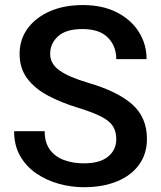

<svg xmlns="http://www.w3.org/2000/svg" viewBox="-20 -741 645 770"><path d="M446.3 -183.1Q446.3 -212.4 433.8 -233.4Q421.4 -254.4 388.4 -272Q355.5 -289.6 293.5 -308.6Q226.1 -329.1 173.1 -357.2Q120.1 -385.3 89.4 -426Q58.6 -466.8 58.6 -524.9Q58.6 -582.5 90.6 -626.5Q122.6 -670.4 179.7 -695.6Q236.8 -720.7 312 -720.7Q391.6 -720.7 448.7 -691.4Q505.9 -662.1 536.9 -612.8Q567.9 -563.5 567.9 -503.9H446.3Q446.3 -556.2 412.6 -590.3Q378.9 -624.5 310.5 -624.5Q245.1 -624.5 213.1 -595.7Q181.2 -566.9 181.2 -524.9Q181.2 -484.9 218.8 -458.3Q256.3 -431.6 334.5 -408.7Q452.6 -374 511 -321.8Q569.3 -269.5 569.3 -184.1Q569.3 -124 537.8 -80.6Q506.3 -37.1 449.5 -13.7Q392.6 9.8 315.9 9.8Q264.6 9.8 215.1 -4.2Q165.5 -18.1 125 -45.9Q84.5 -73.7 60.5 -116Q36.6 -158.2 36.6 -214.8H159.2Q159.2 -168.9 180.2 -140.6Q201.2 -112.3 236.8 -99.1Q272.5 -85.9 315.9 -85.9Q380.4 -85.9 413.3 -112.8Q446.3 -139.6 446.3 -183.1Z"/></svg>

Font: Vazirmatn RD FD Medium
Style: Regular
Weight: 500
Designer: Saber Rastikerdar
Foundry: Saber Rastikerdar
Version: Version 33.003